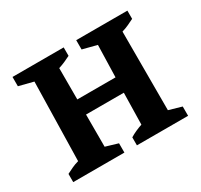

<svg xmlns="http://www.w3.org/2000/svg" viewBox="-110 -629 807 770"><g transform="rotate(-30 294.0 -243.5)"><path d="M26 0V-38Q40 -45 53.5 -51.5Q67 -58 85 -63L93 -427L26 -444V-487H263V-448Q249 -441 235.5 -435Q222 -429 206 -424V-279H383L387 -427L321 -444V-487H558V-449Q544 -442 530 -435.5Q516 -429 499 -424V-60L558 -43V0H321V-37Q334 -45 348.5 -51.5Q363 -58 378 -63L381 -209H206V-60L263 -43V0Z"/></g></svg>

Font: Piazzolla SemiBold
Style: Regular
Weight: 600
Designer: Juan Pablo del Peral
Foundry: Huerta Tipografica
Version: Version 1.330